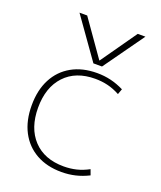

<svg xmlns="http://www.w3.org/2000/svg" viewBox="-146 -882 824 985"><g transform="rotate(20 265.5 -390.0)"><path d="M116 -790H158L295 -595H297L434 -790H476L319 -570H272ZM308 10Q228 10 169.5 -23Q111 -56 79.5 -116.5Q48 -177 48 -260Q48 -343 79.5 -403.5Q111 -464 169.5 -497Q228 -530 308 -530Q347 -530 383 -521.5Q419 -513 455 -495L444 -465Q411 -483 378 -491Q345 -499 309 -499Q203 -499 143 -435Q83 -371 83 -260Q83 -149 143 -85Q203 -21 309 -21Q345 -21 378 -29Q411 -37 444 -55L455 -25Q419 -7 383 1.5Q347 10 308 10Z"/></g></svg>

Font: M PLUS 1 ExtraLight
Style: Regular
Weight: 250
Version: Version 1.001